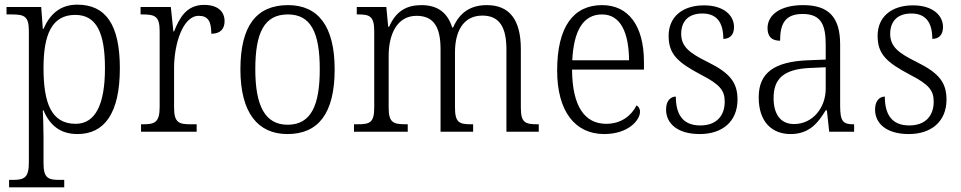

<svg xmlns="http://www.w3.org/2000/svg" viewBox="-20 -566 4130 825"><path d="M19 239H256V207H237C189 207 167 201 167 136V25C167 -22 165 -64 164 -92H167C193 -29 238 10 313 10C428 10 495 -78 495 -273C495 -462 433 -546 312 -546C236 -546 193 -502 167 -442H164L157 -536H8V-504H29C84 -504 104 -497 104 -433V133C104 200 82 207 33 207H19ZM305 -34C200 -34 167 -124 167 -274C167 -416 202 -502 303 -502C395 -502 431 -425 431 -273C431 -121 392 -34 305 -34Z M586 0H825V-32H800C750 -32 728 -38 728 -103V-275C728 -373 764 -498 834 -498C874 -498 888 -474 888 -421C929 -421 945 -444 945 -475C945 -517 915 -545 857 -545C781 -545 751 -489 728 -431H725L714 -536H584V-504H591C645 -504 666 -497 666 -433V-106C666 -39 644 -32 594 -32H586Z M1215 10C1348 10 1418 -79 1418 -268C1418 -456 1345 -544 1218 -544C1082 -544 1013 -455 1013 -268C1013 -80 1089 10 1215 10ZM1216 -30C1118 -30 1077 -113 1077 -268C1077 -425 1115 -504 1217 -504C1316 -504 1354 -426 1354 -268C1354 -116 1318 -30 1216 -30Z M1501 0H1732V-32H1725C1671 -32 1650 -38 1650 -103V-326C1650 -417 1685 -498 1770 -498C1845 -498 1873 -448 1873 -354V0H2013V-32H2006C1953 -32 1935 -39 1935 -105V-341C1935 -426 1967 -499 2053 -499C2128 -499 2156 -446 2156 -354V0H2295V-32H2290C2236 -32 2218 -39 2218 -104V-355C2218 -484 2167 -544 2072 -544C2005 -544 1956 -515 1927 -448H1923C1903 -512 1860 -544 1791 -544C1729 -544 1682 -520 1652 -451H1648L1640 -536H1513V-504H1519C1569 -504 1588 -496 1588 -432V-105C1588 -39 1570 -32 1516 -32H1501Z M2576 10C2679 10 2730 -49 2730 -86C2730 -100 2723 -109 2715 -113C2694 -71 2651 -34 2585 -34C2493 -34 2439 -108 2438 -267H2747V-299C2747 -456 2680 -544 2567 -544C2444 -544 2374 -451 2374 -263C2374 -89 2450 10 2576 10ZM2683 -307H2439C2445 -431 2484 -504 2567 -504C2647 -504 2682 -425 2683 -307Z M2987 10C3085 10 3149 -45 3149 -138C3149 -211 3117 -252 3022 -299C2943 -338 2907 -365 2907 -421C2907 -471 2935 -508 2998 -508C3057 -508 3088 -473 3088 -399C3118 -399 3134 -418 3134 -450C3134 -499 3091 -543 3005 -543C2913 -543 2853 -494 2853 -412C2853 -333 2892 -298 2992 -245C3074 -203 3094 -177 3094 -129C3094 -68 3058 -27 2989 -27C2911 -27 2884 -78 2884 -151C2864 -151 2842 -136 2842 -95C2842 -37 2889 10 2987 10Z M3377 10C3459 10 3496 -40 3528 -92H3533L3543 0H3650V-32H3646C3602 -32 3590 -46 3590 -111V-375C3590 -493 3540 -544 3431 -544C3334 -544 3278 -503 3278 -445C3278 -408 3297 -391 3332 -391C3332 -462 3352 -506 3429 -506C3512 -506 3528 -454 3528 -372V-310L3451 -307C3308 -301 3240 -254 3240 -148C3240 -40 3299 10 3377 10ZM3392 -33C3331 -33 3304 -79 3304 -145C3304 -224 3343 -269 3461 -274L3528 -277V-185C3528 -103 3472 -33 3392 -33Z M3885 10C3983 10 4047 -45 4047 -138C4047 -211 4015 -252 3920 -299C3841 -338 3805 -365 3805 -421C3805 -471 3833 -508 3896 -508C3955 -508 3986 -473 3986 -399C4016 -399 4032 -418 4032 -450C4032 -499 3989 -543 3903 -543C3811 -543 3751 -494 3751 -412C3751 -333 3790 -298 3890 -245C3972 -203 3992 -177 3992 -129C3992 -68 3956 -27 3887 -27C3809 -27 3782 -78 3782 -151C3762 -151 3740 -136 3740 -95C3740 -37 3787 10 3885 10Z"/></svg>

Font: Noto Serif Thai SemiCondensed Light
Style: Regular
Weight: 300
Width: 4
Designer: Monotype Design Team
Foundry: Monotype Imaging Inc.
Version: Version 2.002